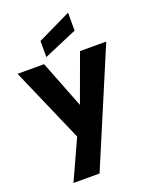

<svg xmlns="http://www.w3.org/2000/svg" viewBox="-197 -932 1027 1300"><g transform="rotate(-20 316.5 -282.0)"><path d="M0 0ZM0 0ZM288 266H100L231 -21L-3 -558H188L322 -216L447 -558H636ZM219 -598V-714L460 -830V-701Z"/></g></svg>

Font: Ulagadi Sans
Style: Bold
Weight: 700
Designer: Ninad Kale (Devanagari), Jonny Pinhorn (Latin)
Foundry: Indian Type Foundry
Version: Version 3.01;March 29, 2020;FontCreator 12.0.0.2522 64-bit; 